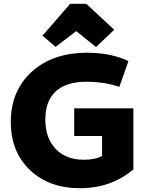

<svg xmlns="http://www.w3.org/2000/svg" viewBox="-20 -982 770 1012"><path d="M273 -735 204 -794 350 -962H435L582 -825L486 -734L382 -818ZM401 10Q238 10 137.5 -86Q37 -182 37 -339Q37 -503 147 -603.5Q257 -704 440 -704Q564 -704 657 -660L609 -524Q531 -551 435 -551Q329 -551 274 -500.5Q219 -450 219 -353Q219 -254 273.5 -197Q328 -140 422 -140Q481 -140 518 -160V-265H371V-411H683V-89Q566 10 401 10Z"/></svg>

Font: Cantarell Extra Bold
Style: Regular
Weight: 800
Designer: Dave Crossland, Nikolaus Waxweiler, Florian Fecher, Jacques Le Bailly, Eben Sorkin, Alexei Vanyashin, Alexios Zavras, Em
Version: Version 0.303